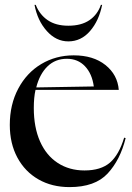

<svg xmlns="http://www.w3.org/2000/svg" viewBox="-20 -749 537 784"><path d="M20 -239Q20 -322 54.5 -387Q89 -452 148.5 -487.5Q208 -523 281 -523Q361 -523 410.5 -483.5Q460 -444 465 -382H125Q118 -351 118 -308Q118 -229 143.5 -171.5Q169 -114 216 -83.5Q263 -53 325 -53Q392 -53 429 -85Q466 -117 487 -187L493 -185Q471 -96 419.5 -40.5Q368 15 264 15Q192 15 137 -16.5Q82 -48 51 -105.5Q20 -163 20 -239ZM363 -396Q356 -448 327 -478.5Q298 -509 253 -509Q206 -509 174 -478Q142 -447 128 -392ZM121 -729H126Q142 -689 175 -666.5Q208 -644 259 -644Q312 -644 345 -666.5Q378 -689 392 -729H397Q384 -664 347.5 -622Q311 -580 259 -580Q209 -580 171 -622.5Q133 -665 121 -729Z"/></svg>

Font: Nyght Serif
Style: Regular
Weight: 400
Designer: Maksym Kobuzan
Version: Version 0.410;July 4, 2025;FontCreator 15.0.0.2958 64-bit